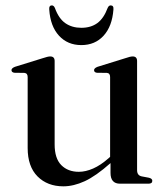

<svg xmlns="http://www.w3.org/2000/svg" viewBox="-20 -664 596 694"><path d="M80 -129V-385.5Q80 -399.5 68 -400.5L32 -401Q21.5 -402.5 21.5 -410.5Q21.5 -417.5 34 -422.5L134 -453.5Q153 -460 161.5 -460Q177.5 -460 177.5 -443.5V-142Q177.5 -91.5 201.5 -67.2Q225.5 -43 265 -43Q289.5 -43 316.5 -54.8Q343.5 -66.5 373 -92.5L378 -97V-385.5Q378 -399.5 366.5 -400.5L330 -401Q320 -402.5 320 -410.5Q320 -417.5 332.5 -422.5L432.5 -453.5Q451 -460 459.5 -460Q475.5 -460 475.5 -443.5V-49Q475.5 -30 492 -26.5L518.5 -21.5Q530.5 -18.5 530.5 -10.5Q530.5 0 516.5 0H414Q379.5 0 379.5 -39V-74.5Q326.5 -27.5 286.2 -9Q246 9.5 209 9.5Q151.5 9.5 115.8 -26.2Q80 -62 80 -129ZM274 -563.5Q308.5 -563.5 331.8 -580.5Q355 -597.5 369 -635Q373 -644.5 380 -644.5Q391.5 -644.5 390 -629.5Q385.5 -569 354.5 -535Q323.5 -501 274 -501Q224.5 -501 193.2 -535Q162 -569 158 -629.5Q156.5 -644.5 167.5 -644.5Q174.5 -644.5 178.5 -635Q192.5 -596.5 216.5 -580Q240.5 -563.5 274 -563.5Z"/></svg>

Font: Fraunces 72pt
Style: Regular
Weight: 400
Version: Version 1.000;[0bf87f6ff]